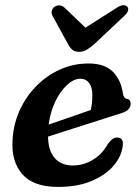

<svg xmlns="http://www.w3.org/2000/svg" viewBox="-20 -724 548 756"><path d="M463 -148Q458.5 -109 427.8 -72.2Q397 -35.5 341.5 -11.8Q286 12 208.5 12Q111 12 67.2 -38.8Q23.5 -89.5 29.5 -174.5Q33 -235.5 57.5 -289.5Q82 -343.5 122.8 -385Q163.5 -426.5 216 -450.2Q268.5 -474 328.5 -474Q393 -474 425 -440.8Q457 -407.5 463.5 -357.5Q467 -337 478.5 -335Q494.5 -332.5 494.5 -315.5Q494.5 -304 486 -294Q477.5 -284 455 -277.5Q430 -269.5 394 -258Q358 -246.5 317.8 -233.8Q277.5 -221 238.8 -208.5Q200 -196 169 -186Q170.5 -129 196.2 -100.8Q222 -72.5 266 -72.5Q309 -72.5 345.8 -94.8Q382.5 -117 404.5 -157Q415.5 -171.5 423.5 -177Q431.5 -182.5 442 -182.5Q468 -182 463 -148ZM296 -414Q271 -414 244.8 -390.2Q218.5 -366.5 198.5 -325.8Q178.5 -285 171.5 -233.5Q210.5 -247 256.5 -262.8Q302.5 -278.5 337.5 -291Q343.5 -315.5 343.5 -350.5Q344 -379.5 331.2 -396.8Q318.5 -414 296 -414ZM352 -551Q335.5 -536.5 321.8 -528.2Q308 -520 291.5 -520Q274.5 -520 265 -528Q255.5 -536 247.5 -551L187 -661.5Q181 -672.5 184 -682Q187 -691.5 194 -697Q203 -703 214 -702.8Q225 -702.5 234 -694L316.5 -615L440.5 -694Q468.5 -711.5 481.5 -697Q486.5 -691.5 484 -682Q481.5 -672.5 469.5 -661.5Z"/></svg>

Font: Fraunces 9pt S050 SemiBold
Style: Italic
Weight: 600
Italic angle: -16°
Version: Version 1.000; ttfautohint (v1.8.3)